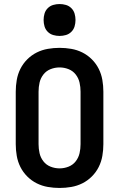

<svg xmlns="http://www.w3.org/2000/svg" viewBox="-20 -919 590 951"><path d="M275 12Q246 12 217 7Q188 2 162 -11Q136 -24 115 -45Q94 -66 81 -92Q68 -118 63 -147Q58 -176 58 -205V-465Q58 -494 63 -523Q68 -552 81 -578Q94 -604 115 -625Q136 -646 162 -659Q188 -672 217 -677Q246 -682 275 -682Q304 -682 333 -677Q362 -672 388 -659Q414 -646 435 -625Q456 -604 469 -578Q482 -552 487 -523Q492 -494 492 -465V-205Q492 -176 487 -147Q482 -118 469 -92Q456 -66 435 -45Q414 -24 388 -11Q362 2 333 7Q304 12 275 12ZM275 -85Q298 -85 319.5 -93.5Q341 -102 355 -120Q369 -138 374 -160Q379 -182 379 -205V-465Q379 -488 374 -510Q369 -532 355 -550Q341 -568 319.5 -576.5Q298 -585 275 -585Q252 -585 230.5 -576.5Q209 -568 195 -550Q181 -532 176 -510Q171 -488 171 -465V-205Q171 -182 176 -160Q181 -138 195 -120Q209 -102 230.5 -93.5Q252 -85 275 -85ZM275 -741Q259 -741 243.5 -745.5Q228 -750 216.5 -761.5Q205 -773 200.5 -788.5Q196 -804 196 -820Q196 -836 200.5 -851.5Q205 -867 216.5 -878.5Q228 -890 243.5 -894.5Q259 -899 275 -899Q291 -899 306.5 -894.5Q322 -890 333.5 -878.5Q345 -867 349.5 -851.5Q354 -836 354 -820Q354 -804 349.5 -788.5Q345 -773 333.5 -761.5Q322 -750 306.5 -745.5Q291 -741 275 -741Z"/></svg>

Font: Lode
Style: Bold
Weight: 700
Monospace: yes
Designer: Belleve Invis
Foundry: Belleve Invis
Version: Version 29.2.0; ttfautohint (v1.8.3)